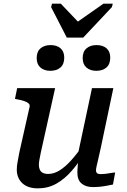

<svg xmlns="http://www.w3.org/2000/svg" viewBox="-20 -1021 695 1052"><path d="M346 -815H436L593 -982L598 -1001H547L380 -884L435 -873L313 -1001H265L260 -982ZM204 -187Q199 -162 196 -146Q193 -130 193 -117Q193 -103 198 -91.5Q203 -80 214.5 -74Q226 -68 244 -68Q275 -68 306 -87Q337 -106 369.5 -142Q402 -178 438 -230L450 -191Q413 -131 373.5 -85.5Q334 -40 288.5 -14.5Q243 11 188 11Q132 11 102 -17.5Q72 -46 72 -92Q72 -112 76.5 -135Q81 -158 86 -186L142 -435Q145 -447 136.5 -454.5Q128 -462 112 -467.5Q96 -473 73 -477L62 -479L74 -538H282ZM532 -210Q524 -173 518 -148Q512 -123 509 -109Q506 -95 506 -88Q506 -77 512 -72Q518 -67 531 -67Q553 -67 574.5 -71Q596 -75 611 -76L599 -10Q584 -7 566 -3.5Q548 0 529 2Q510 4 489 4Q450 4 427 -15.5Q404 -35 404 -74Q404 -80 404.5 -92Q405 -104 406.5 -120Q408 -136 410 -154L401 -148L484 -538H601ZM256 -633Q290 -633 311 -651Q332 -669 332 -705Q332 -739 311.5 -756.5Q291 -774 257 -774Q223 -774 202 -756Q181 -738 181 -703Q181 -669 201.5 -651Q222 -633 256 -633ZM508 -633Q542 -633 563 -651Q584 -669 584 -705Q584 -739 563.5 -756.5Q543 -774 509 -774Q475 -774 454 -756Q433 -738 433 -703Q433 -669 453.5 -651Q474 -633 508 -633Z"/></svg>

Font: Roboto Serif Medium
Style: Italic
Weight: 500
Italic angle: -10°
Designer: Greg Gazdowicz
Foundry: Commercial Type
Version: Version 1.008